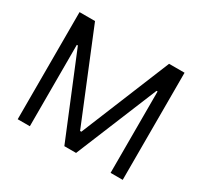

<svg xmlns="http://www.w3.org/2000/svg" viewBox="-150 -928 1188 1129"><g transform="rotate(30 444.5 -363.5)"><path d="M88.1 -727.3V0H170.5V-552.6H177.6L404.8 0H484.4L711.6 -552.6H718.8V0H801.1V-727.3H696L448.9 -123.6H440.3L193.2 -727.3Z"/></g></svg>

Font: Magic Ui Pro
Style: Regular
Weight: 400
Designer: Stefan Endress, Andreas Faust
Version: Version 1.000;FEAKit 1.0